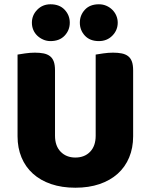

<svg xmlns="http://www.w3.org/2000/svg" viewBox="-20 -861 704 897"><path d="M602 -224Q602 -170 583.5 -125.5Q565 -81 530 -49.5Q495 -18 445 -1Q395 16 332 16Q269 16 219 -1Q169 -18 134 -49.5Q99 -81 80.5 -125.5Q62 -170 62 -224V-606Q73 -608 97 -611.5Q121 -615 143 -615Q166 -615 183.5 -611.5Q201 -608 213 -599Q225 -590 231 -574Q237 -558 237 -532V-227Q237 -179 263.5 -152Q290 -125 332 -125Q375 -125 401 -152Q427 -179 427 -227V-606Q438 -608 462 -611.5Q486 -615 508 -615Q531 -615 548.5 -611.5Q566 -608 578 -599Q590 -590 596 -574Q602 -558 602 -532ZM129 -755Q129 -790 154 -815.5Q179 -841 216 -841Q258 -841 282 -815.5Q306 -790 306 -755Q306 -720 282 -694.5Q258 -669 216 -669Q198 -669 182 -676Q166 -683 154 -694.5Q142 -706 135.5 -721.5Q129 -737 129 -755ZM353 -755Q353 -790 376.5 -815.5Q400 -841 442 -841Q461 -841 477 -834Q493 -827 505 -815Q517 -803 523.5 -787.5Q530 -772 530 -755Q530 -720 505 -694.5Q480 -669 442 -669Q400 -669 376.5 -694.5Q353 -720 353 -755Z"/></svg>

Font: Baloo Bhai
Style: Regular
Weight: 400
Designer: Supriya Tembe, Noopur Datye and Ek Type
Foundry: Ek Type
Version: Version 1.443;PS 1.000;hotconv 16.6.51;makeotf.lib2.5.65220;